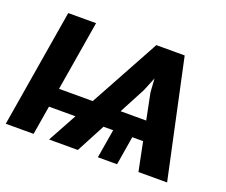

<svg xmlns="http://www.w3.org/2000/svg" viewBox="-97 -691 983 836"><g transform="rotate(20 394.5 -273.0)"><path d="M612.3 0 543 -343.3 529.3 -545.9H627.9L745.1 0ZM-2.4 0 88.4 -545.9H217.3L126.5 0ZM65.9 -134.3 80.1 -222.2H380.9L366.2 -134.3ZM424.3 0 455.1 -183.6H543.5L513.2 0ZM198.2 0 496.6 -545.9H595.7L512.7 -343.3L331.5 0ZM323.2 -133.3 337.9 -222.2H683.1L668.5 -133.3Z"/></g></svg>

Font: Inter Tight SemiBold
Style: Italic
Weight: 600
Italic angle: -9.39999°
Designer: Rasmus Andersson
Foundry: rsms
Version: Version 3.004